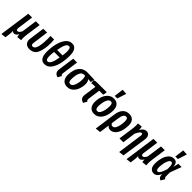

<svg xmlns="http://www.w3.org/2000/svg" viewBox="317 -2443 4287 4287"><g transform="rotate(45 2461.0 -299.5)"><path d="M393 -63Q393 -36 397 2L285 13Q277 -27 278 -65Q255 -28 231 -9Q207 10 177 10Q157 10 144 3Q131 -4 121 -19Q124 -3 124 23Q124 58 117 106L103 203L-12 216L93 -529H213L162 -156Q160 -136 160 -130Q160 -82 196 -82Q242 -82 280 -165L331 -529H451L402 -179Q393 -112 393 -63Z M914 -432Q914 -227 859.5 -106.5Q805 14 666 14Q590 14 551.5 -28Q513 -70 513 -130Q513 -139 515 -155L567 -529H687L637 -151Q635 -135 635 -130Q635 -79 677 -79Q746 -79 771.5 -189.5Q797 -300 797 -431Q797 -489 794 -529H908Q914 -481 914 -432Z M1412 -520Q1412 -381 1383.5 -260Q1355 -139 1294 -62.5Q1233 14 1139 14Q1063 14 1023.5 -46Q984 -106 984 -221Q984 -354 1013.5 -476Q1043 -598 1104.5 -676Q1166 -754 1256 -754Q1412 -754 1412 -520ZM1119 -412H1292Q1303 -491 1303 -537Q1303 -605 1289.5 -633.5Q1276 -662 1248 -662Q1205 -662 1174 -604.5Q1143 -547 1119 -412ZM1104 -333Q1093 -251 1093 -201Q1093 -136 1107 -107.5Q1121 -79 1148 -79Q1192 -79 1224.5 -139.5Q1257 -200 1279 -333Z M1581 -147Q1579 -129 1579 -122Q1579 -105 1585.5 -94Q1592 -83 1606 -74L1557 14Q1507 -1 1481.5 -31Q1456 -61 1456 -109Q1456 -129 1458 -140L1512 -529H1633Z M1681 -188Q1681 -271 1705.5 -349.5Q1730 -428 1791.5 -482Q1853 -536 1955 -536Q2050 -536 2176 -529L2158 -436L2071 -444Q2087 -425 2098.5 -392.5Q2110 -360 2110 -321Q2110 -244 2082.5 -166.5Q2055 -89 1998 -37Q1941 15 1856 15Q1773 15 1727 -38.5Q1681 -92 1681 -188ZM1987 -348Q1987 -417 1966 -448H1943Q1867 -448 1836 -368Q1805 -288 1805 -176Q1805 -126 1819.5 -102.5Q1834 -79 1864 -79Q1908 -79 1935.5 -124Q1963 -169 1975 -231Q1987 -293 1987 -348Z M2388 -147Q2386 -129 2386 -123Q2386 -105 2392.5 -94Q2399 -83 2414 -74L2365 14Q2314 -1 2288.5 -31Q2263 -61 2263 -109Q2263 -129 2265 -140L2307 -434H2253Q2222 -434 2185 -425L2174 -513Q2212 -529 2267 -529H2571L2556 -434H2428Z M2534 -188Q2534 -276 2561.5 -357Q2589 -438 2646.5 -490.5Q2704 -543 2789 -543Q2872 -543 2917.5 -490.5Q2963 -438 2963 -341Q2963 -254 2936 -172.5Q2909 -91 2851.5 -38Q2794 15 2709 15Q2626 15 2580 -38.5Q2534 -92 2534 -188ZM2840 -356Q2840 -450 2781 -450Q2737 -450 2709.5 -405Q2682 -360 2670 -296Q2658 -232 2658 -173Q2658 -79 2717 -79Q2761 -79 2788.5 -124.5Q2816 -170 2828 -233.5Q2840 -297 2840 -356ZM2783 -818 2904 -810 2835 -596H2755Z M3443 -351Q3443 -260 3418 -176Q3393 -92 3342.5 -38.5Q3292 15 3219 15Q3160 15 3127 -33L3094 205L2971 219L3043 -300Q3060 -419 3118.5 -481Q3177 -543 3271 -543Q3354 -543 3398.5 -493Q3443 -443 3443 -351ZM3319 -359Q3319 -408 3305 -429.5Q3291 -451 3263 -451Q3185 -451 3163 -287L3140 -122Q3159 -79 3200 -79Q3241 -79 3268 -123Q3295 -167 3307 -231.5Q3319 -296 3319 -359Z M3793 -372Q3795 -390 3795 -396Q3795 -437 3766 -437Q3742 -437 3717.5 -404.5Q3693 -372 3665 -314L3622 0H3501L3553 -372Q3560 -422 3560 -464Q3560 -490 3556 -528L3666 -539Q3675 -508 3675 -474Q3675 -454 3674 -442Q3705 -491 3739 -517.5Q3773 -544 3817 -544Q3864 -544 3892.5 -511Q3921 -478 3921 -421Q3921 -404 3918 -386L3832 205L3711 219Z M4345 -63Q4345 -36 4349 2L4237 13Q4229 -27 4230 -65Q4207 -28 4183 -9Q4159 10 4129 10Q4109 10 4096 3Q4083 -4 4073 -19Q4076 -3 4076 23Q4076 58 4069 106L4055 203L3940 216L4045 -529H4165L4114 -156Q4112 -136 4112 -130Q4112 -82 4148 -82Q4194 -82 4232 -165L4283 -529H4403L4354 -179Q4345 -112 4345 -63Z M4799 -396 4832 -529H4934L4833 -256L4834 -131Q4835 -109 4843 -97.5Q4851 -86 4868 -80L4814 14Q4781 9 4761.5 -15.5Q4742 -40 4741 -81L4742 -117Q4687 14 4590 14Q4528 14 4492 -33Q4456 -80 4456 -169Q4456 -257 4480 -343Q4504 -429 4555 -486Q4606 -543 4684 -543Q4798 -543 4799 -396ZM4579 -171Q4579 -78 4623 -78Q4688 -78 4743 -272L4744 -308Q4744 -388 4731 -419.5Q4718 -451 4690 -451Q4654 -451 4629 -403.5Q4604 -356 4591.5 -290Q4579 -224 4579 -171ZM4697 -818 4818 -810 4749 -596H4669Z"/></g></svg>

Font: Fira Sans Extra Condensed Medium
Style: Italic
Weight: 500
Width: 3
Italic angle: -8°
Designer: Carrois Corporate & Edenspiekermann AG
Foundry: Carrois Corporate GbR & Edenspiekermann AG
Version: Version 4.203